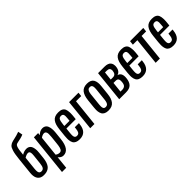

<svg xmlns="http://www.w3.org/2000/svg" viewBox="134 -1985 3323 3323"><g transform="rotate(-45 1795.5 -324.0)"><path d="M190.9 8.3Q190.4 8.3 189.5 8.3Q113.8 8.3 76.7 -42.5Q46.9 -82.5 46.9 -151.9Q46.9 -170.4 49.3 -191.4L81.1 -494.6Q87.4 -553.7 94.5 -596.4Q101.6 -639.2 111.6 -670.7Q121.6 -702.1 131.8 -721.9Q142.1 -741.7 158.2 -755.4Q174.3 -769 189.9 -776.1Q205.6 -783.2 230.2 -789.8Q254.9 -796.4 278.1 -801Q301.3 -805.7 336.4 -815.4Q371.6 -825.2 404.8 -837.9L421.4 -753.4Q384.3 -737.8 347.4 -728.8Q310.5 -719.7 290.8 -717Q271 -714.4 251.7 -707.8Q232.4 -701.2 222.7 -686.8Q212.9 -672.4 205.1 -643.6Q197.3 -614.7 191.9 -564.5L184.6 -496.6Q239.7 -530.8 294.9 -530.8Q317.4 -530.8 335.7 -524.2Q354 -517.6 369.4 -502.7Q384.8 -487.8 393.6 -463.6Q402.3 -439.5 406.2 -404.3Q407.7 -390.1 407.7 -374Q407.7 -350.1 404.3 -322.3L393.1 -212.9Q387.7 -160.2 374.8 -120.8Q361.8 -81.5 344.2 -57.1Q326.7 -32.7 301.8 -17.8Q276.9 -2.9 250.7 2.7Q224.6 8.3 190.9 8.3ZM208.5 -68.4Q243.2 -68.8 261.2 -94.5Q279.3 -120.1 285.6 -181.6L304.2 -353.5Q306.6 -375 306.6 -392.1Q306.6 -420.9 300.3 -435.5Q290.5 -460 261.2 -459.5Q225.6 -459.5 177.7 -428.7L152.3 -188Q149.9 -165.5 149.9 -147.5Q149.4 -113.3 158.2 -95.7Q170.9 -68.4 208.5 -68.4Z M448.7 190.4 529.3 -578.1H632.8L628.4 -531.7Q681.2 -586.4 743.7 -586.4Q768.6 -586.4 787.8 -577.9Q807.1 -569.3 819.1 -556.2Q831.1 -543 839.1 -523.4Q847.2 -503.9 850.6 -484.9Q854 -465.8 855 -442.9Q855.5 -429.7 855.5 -418.5Q855 -410.2 855 -402.8Q854 -385.7 852.5 -367.2L837.9 -229.5Q813 8.3 669.9 8.3Q618.2 8.3 576.7 -43.5L552.2 190.4ZM658.2 -73.2Q674.8 -73.2 687 -81.5Q699.2 -89.8 706.5 -102.1Q713.9 -114.3 719.7 -136.5Q725.6 -158.7 728.3 -178.2Q731 -197.8 734.4 -229L749 -367.2Q752.4 -406.2 752.4 -437Q752.4 -467.8 739.5 -486.3Q726.6 -504.9 699.7 -504.9Q664.1 -504.9 622.1 -473.6L582.5 -100.6Q616.2 -73.2 658.2 -73.2Z M1069.8 8.3Q1020 8.3 988.3 -6.3Q956.5 -21 940.9 -49.8Q925.3 -79.1 921.4 -122.1Q919.9 -137.7 920.4 -155.3Q920.4 -186 924.3 -222.2L938.5 -356Q944.8 -416 957.3 -457.5Q969.7 -499 992.2 -528.8Q1014.6 -558.6 1049.1 -572.5Q1083.5 -586.4 1131.8 -586.4Q1184.1 -586.4 1215.6 -569.6Q1247.1 -552.7 1259.8 -520.5Q1272 -488.3 1273.9 -441.4Q1274.4 -432.6 1274.4 -423.3Q1274.4 -383.8 1268.6 -335.4L1263.2 -288.1H1034.7L1026.4 -210Q1024.9 -193.4 1024.2 -186Q1023.4 -178.7 1022.5 -164.6Q1021.5 -150.4 1021.7 -143.8Q1022 -137.2 1022.2 -125.7Q1022.5 -114.3 1024.4 -108.9Q1026.4 -103.5 1029.1 -95.5Q1031.7 -87.4 1036.1 -83.5Q1040.5 -79.6 1046.1 -75.4Q1051.8 -71.3 1059.6 -69.8Q1067.4 -68.4 1077.1 -68.4Q1111.8 -68.4 1127.9 -92.3Q1144 -116.2 1148.9 -165L1152.8 -200.7H1253.9L1251 -177.2Q1231.9 8.3 1069.8 8.3ZM1041 -344.2H1168L1172.9 -396.5Q1175.8 -423.8 1175.8 -445.3Q1175.3 -452.1 1175.3 -458Q1174.3 -483.4 1161.9 -496.6Q1149.4 -509.8 1123 -509.8Q1084 -509.8 1068.1 -481.9Q1052.2 -454.1 1043.9 -376.5Z M1330.1 0 1390.6 -578.1H1621.1L1613.3 -503.9H1486.3L1433.1 0Z M1858.4 -198.7 1877.4 -378.4Q1879.4 -397 1880.1 -407.2Q1880.9 -417.5 1881.3 -433.8Q1881.8 -450.2 1880.4 -459Q1878.9 -467.8 1875.5 -479Q1872.1 -490.2 1866 -495.8Q1859.9 -501.5 1850.3 -505.6Q1840.8 -509.8 1827.6 -509.8Q1812.5 -509.8 1800.8 -505.1Q1789.1 -500.5 1781.2 -490.2Q1773.4 -480 1768.3 -470Q1763.2 -460 1759.5 -442.4Q1755.9 -424.8 1754.2 -412.4Q1752.4 -399.9 1750.5 -378.4L1731.4 -198.7Q1729.5 -179.7 1728.8 -169.7Q1728 -159.7 1727.5 -143.6Q1727.1 -127.4 1728.5 -118.7Q1730 -109.9 1733.4 -98.6Q1736.8 -87.4 1742.9 -81.8Q1749 -76.2 1758.5 -72.3Q1768.1 -68.4 1781.2 -68.4Q1794.4 -68.4 1804.9 -72.5Q1815.4 -76.7 1822.8 -82Q1830.1 -87.4 1835.7 -98.6Q1841.3 -109.9 1844.7 -118.4Q1848.1 -127 1851.1 -143.6Q1854 -160.2 1855.2 -169.9Q1856.4 -179.7 1858.4 -198.7ZM1627.4 -116.7Q1625.5 -133.8 1625.5 -152.8Q1625.5 -177.7 1628.9 -205.6L1646 -372.1Q1657.2 -477.1 1700.9 -531.7Q1744.6 -586.4 1835.4 -586.4Q1882.3 -586.4 1914.1 -571.3Q1945.8 -556.2 1961.4 -528.3Q1977.1 -500.5 1981.9 -460.9Q1984.4 -443.4 1983.9 -423.8Q1983.9 -399.4 1980.5 -372.1L1962.9 -205.6Q1957.5 -154.3 1945.1 -116.5Q1932.6 -78.6 1910.6 -49.8Q1888.7 -21 1854.2 -6.3Q1819.8 8.3 1772.9 8.3Q1726.1 8.3 1694.6 -6.6Q1663.1 -21.5 1647.7 -49.3Q1632.3 -77.1 1627.4 -116.7Z M2039.6 0 2100.1 -578.1H2259.3Q2301.8 -578.1 2331.5 -566.9Q2361.3 -555.7 2376.5 -535.6Q2391.6 -515.6 2397 -492.2Q2400.9 -476.1 2400.9 -457Q2400.9 -448.7 2399.9 -439.5Q2391.1 -339.4 2312 -315.4Q2387.7 -299.3 2387.7 -200.2Q2387.7 -185.1 2385.7 -168.5Q2377.4 -86.4 2336.4 -43.2Q2295.4 0 2204.6 0ZM2148.4 -78.1H2189.9Q2230.5 -78.1 2254.6 -98.4Q2278.8 -118.7 2284.2 -171.9Q2284.7 -188.5 2285.6 -201.7Q2286.6 -214.8 2283.7 -224.9Q2280.8 -234.9 2278.3 -242.2Q2275.9 -249.5 2270 -254.4Q2264.2 -259.3 2259 -262.2Q2253.9 -265.1 2245.8 -266.8Q2237.8 -268.6 2231 -269Q2224.1 -269.5 2214.4 -269.5H2168.9ZM2176.3 -344.2H2231Q2264.2 -344.2 2283.7 -363.8Q2303.2 -383.3 2308.1 -427.2Q2308.6 -434.1 2308.6 -440.4Q2308.6 -469.7 2293.5 -484.4Q2274.9 -502 2236.8 -502H2193.4Z M2609.9 8.3Q2560.1 8.3 2528.3 -6.3Q2496.6 -21 2481 -49.8Q2465.3 -79.1 2461.4 -122.1Q2460 -137.7 2460.4 -155.3Q2460.4 -186 2464.4 -222.2L2478.5 -356Q2484.9 -416 2497.3 -457.5Q2509.8 -499 2532.2 -528.8Q2554.7 -558.6 2589.1 -572.5Q2623.5 -586.4 2671.9 -586.4Q2724.1 -586.4 2755.6 -569.6Q2787.1 -552.7 2799.8 -520.5Q2812 -488.3 2814 -441.4Q2814.5 -432.6 2814.5 -423.3Q2814.5 -383.8 2808.6 -335.4L2803.2 -288.1H2574.7L2566.4 -210Q2564.9 -193.4 2564.2 -186Q2563.5 -178.7 2562.5 -164.6Q2561.5 -150.4 2561.8 -143.8Q2562 -137.2 2562.3 -125.7Q2562.5 -114.3 2564.5 -108.9Q2566.4 -103.5 2569.1 -95.5Q2571.8 -87.4 2576.2 -83.5Q2580.6 -79.6 2586.2 -75.4Q2591.8 -71.3 2599.6 -69.8Q2607.4 -68.4 2617.2 -68.4Q2651.9 -68.4 2668 -92.3Q2684.1 -116.2 2689 -165L2692.9 -200.7H2793.9L2791 -177.2Q2772 8.3 2609.9 8.3ZM2581.1 -344.2H2708L2712.9 -396.5Q2715.8 -423.8 2715.8 -445.3Q2715.3 -452.1 2715.3 -458Q2714.4 -483.4 2701.9 -496.6Q2689.5 -509.8 2663.1 -509.8Q2624 -509.8 2608.2 -481.9Q2592.3 -454.1 2584 -376.5Z M2931.6 0 2984.4 -500.5H2874.5L2882.8 -578.1H3207L3198.7 -500.5H3087.9L3035.2 0Z M3361.8 8.3Q3312 8.3 3280.3 -6.3Q3248.5 -21 3232.9 -49.8Q3217.3 -79.1 3213.4 -122.1Q3211.9 -137.7 3212.4 -155.3Q3212.4 -186 3216.3 -222.2L3230.5 -356Q3236.8 -416 3249.3 -457.5Q3261.7 -499 3284.2 -528.8Q3306.6 -558.6 3341.1 -572.5Q3375.5 -586.4 3423.8 -586.4Q3476.1 -586.4 3507.6 -569.6Q3539.1 -552.7 3551.8 -520.5Q3564 -488.3 3565.9 -441.4Q3566.4 -432.6 3566.4 -423.3Q3566.4 -383.8 3560.5 -335.4L3555.2 -288.1H3326.7L3318.4 -210Q3316.9 -193.4 3316.2 -186Q3315.4 -178.7 3314.5 -164.6Q3313.5 -150.4 3313.7 -143.8Q3314 -137.2 3314.2 -125.7Q3314.5 -114.3 3316.4 -108.9Q3318.4 -103.5 3321 -95.5Q3323.7 -87.4 3328.1 -83.5Q3332.5 -79.6 3338.1 -75.4Q3343.8 -71.3 3351.6 -69.8Q3359.4 -68.4 3369.1 -68.4Q3403.8 -68.4 3419.9 -92.3Q3436 -116.2 3440.9 -165L3444.8 -200.7H3545.9L3543 -177.2Q3523.9 8.3 3361.8 8.3ZM3333 -344.2H3460L3464.8 -396.5Q3467.8 -423.8 3467.8 -445.3Q3467.3 -452.1 3467.3 -458Q3466.3 -483.4 3453.9 -496.6Q3441.4 -509.8 3415 -509.8Q3376 -509.8 3360.1 -481.9Q3344.2 -454.1 3335.9 -376.5Z"/></g></svg>

Font: Oswald
Style: Regular
Weight: 400
Designer: Vernon Adams
Foundry: Vernon Adams
Version: 3.0; ttfautohint (v0.94.23-7a4d-dirty) -l 8 -r 50 -G 200 -x 